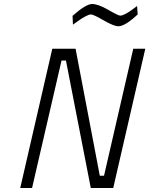

<svg xmlns="http://www.w3.org/2000/svg" viewBox="-20 -938 745 958"><path d="M571 -807Q548 -807 497 -836.5Q446 -866 434 -866Q415 -866 362 -828L344 -815L342 -859Q409 -918 439.5 -918Q470 -918 520 -889Q570 -860 580 -860Q600 -860 648 -896L664 -908L667 -866Q604 -807 571 -807ZM81 0 241 -695H357L478 -61H499L645 -695H705L545 0H433L309 -636H287L140 0Z"/></svg>

Font: Titillium Web Light
Style: Italic
Weight: 300
Italic angle: -13°
Version: Version 1.002;PS 57.000;hotconv 1.0.70;makeotf.lib2.5.55311